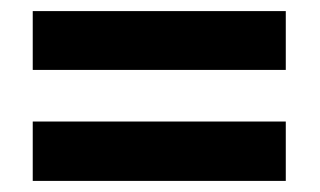

<svg xmlns="http://www.w3.org/2000/svg" viewBox="-20 -525 576 346"><path d="M39 -399V-505H495V-399ZM39 -199V-306H495V-199Z"/></svg>

Font: Noto Sans SemiCondensed
Style: Regular
Weight: 400
Width: 4
Version: Version 2.013